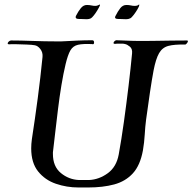

<svg xmlns="http://www.w3.org/2000/svg" viewBox="-20 -813 851 849"><path d="M327 16Q275 16 227 -0.5Q179 -17 148.5 -55Q118 -93 118 -157Q118 -176 121 -198Q135 -289 147 -379.5Q159 -470 168 -561Q170 -581 158.5 -596Q147 -611 133 -613Q123 -615 98.5 -616Q74 -617 51 -617.5Q28 -618 20 -617Q14 -617 14 -621Q14 -625 19 -629.5Q24 -634 29 -634Q70 -634 124.5 -632Q179 -630 228 -630Q240 -630 251 -630Q262 -630 272 -631Q289 -632 321.5 -633.5Q354 -635 387 -635H388Q396 -635 396 -625Q396 -615 387 -618Q347 -620 325 -615Q303 -610 291.5 -590.5Q280 -571 270 -529Q260 -487 251.5 -435.5Q243 -384 236.5 -330.5Q230 -277 224.5 -229.5Q219 -182 215 -148Q214 -144 214 -140Q214 -136 214 -132Q214 -77 249 -48Q284 -19 329 -17Q332 -17 342 -17Q352 -17 362 -17Q372 -17 374 -17Q418 -19 456.5 -47Q495 -75 505 -130Q517 -196 528 -275Q539 -354 548.5 -433.5Q558 -513 564 -577Q566 -597 554.5 -606.5Q543 -616 534 -618Q527 -620 520.5 -620Q514 -620 509 -620Q504 -620 499 -620Q494 -620 488 -619Q482 -619 482 -623Q482 -627 487 -631.5Q492 -636 497 -635Q522 -634 536.5 -633.5Q551 -633 562.5 -632.5Q574 -632 589 -632H628Q643 -632 672.5 -632.5Q702 -633 738 -633.5Q774 -634 807 -634Q811 -634 811 -631Q811 -627 806 -621Q801 -615 797 -616Q751 -617 724.5 -610Q698 -603 683.5 -578Q669 -553 659 -501Q652 -464 643 -404Q634 -344 626 -284Q622 -253 620 -218Q618 -183 612 -148Q600 -82 567.5 -46.5Q535 -11 485 2.5Q435 16 370 16ZM364 -728Q357 -728 350.5 -728.5Q344 -729 337 -729H330Q310 -729 316 -743Q326 -763 337.5 -777Q349 -791 364 -791Q375 -791 384 -789Q393 -787 401 -787Q407 -787 412 -789Q417 -791 419 -792Q421 -794 422 -792.5Q423 -791 421 -787Q418 -780 410.5 -767.5Q403 -755 395 -745Q387 -735 382 -732Q374 -728 364 -728ZM538 -728Q531 -728 524.5 -728.5Q518 -729 511 -729H504Q483 -729 491 -743Q501 -763 512 -777Q523 -791 539 -791Q550 -791 558.5 -789Q567 -787 575 -787Q588 -787 593 -792Q596 -795 596 -791Q596 -786 588.5 -773Q581 -760 571.5 -747.5Q562 -735 556 -732Q548 -728 538 -728Z"/></svg>

Font: Tapestry
Style: Regular
Weight: 400
Designer: Robert E. Leuschke
Foundry: Robert E. Leuschke
Version: Version 1.010; ttfautohint (v1.8.4.7-5d5b)